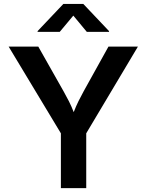

<svg xmlns="http://www.w3.org/2000/svg" viewBox="-20 -967 753 987"><path d="M293 0V-281.7L24.4 -727.5H176.8L306.6 -498Q321.8 -471.2 334.5 -446Q347.2 -420.9 358.9 -390.6Q371.1 -421.9 383.5 -447Q396 -472.2 410.2 -498L537.6 -727.5H689L423.3 -281.7V0ZM287.1 -803.2H173.3V-807.1L305.7 -946.8H408.2L540.5 -807.1V-803.2H426.3L356.9 -886.7Z"/></svg>

Font: Inter SemiBold
Style: Regular
Weight: 600
Designer: Rasmus Andersson
Foundry: rsms
Version: Version 4.001;git-9221beed3